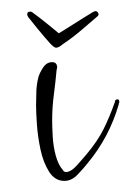

<svg xmlns="http://www.w3.org/2000/svg" viewBox="-20 -313 235 346"><path d="M147 -291Q151 -293 152 -293Q155 -293 157 -289.5Q159 -286 155 -283Q146 -275 127 -259Q108 -243 94 -234Q86 -227 81 -227Q78 -227 71 -234Q61 -245 47.5 -261.5Q34 -278 31 -282Q29 -285 29 -287Q29 -292 34 -292Q37 -292 38 -291Q53 -280 66.5 -269Q80 -258 86 -253Q91 -256 103 -263.5Q115 -271 127.5 -279Q140 -287 147 -291ZM96 13Q79 13 68.5 -3.5Q58 -20 53 -43.5Q48 -67 46.5 -89Q45 -111 45 -123Q45 -136 45.5 -148.5Q46 -161 49 -173Q51 -181 57.5 -191Q64 -201 74 -201Q83 -201 83 -191L82 -187Q80 -165 77 -142Q74 -119 74 -96Q74 -85 75 -67Q76 -49 80.5 -32.5Q85 -16 93 -7Q95 -3 99 -3Q108 -3 119.5 -16Q131 -29 136 -35Q156 -59 166.5 -80Q177 -101 187 -129Q187 -134 192 -134Q195 -134 195 -129Q195 -128 194.5 -127.5Q194 -127 194 -125Q177 -66 138 -19Q131 -10 120 1.5Q109 13 96 13Z"/></svg>

Font: Sassy Frass
Style: Regular
Weight: 400
Designer: Robert E. Leuschke
Foundry: Robert E. Leuschke
Version: Version 1.010; ttfautohint (v1.8.3)